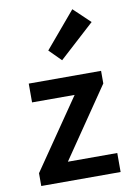

<svg xmlns="http://www.w3.org/2000/svg" viewBox="-90 -860 622 915"><g transform="rotate(-10 221.5 -402.0)"><path d="M34 0V-62L266 -400H60V-491H410V-430L179 -92H418V0ZM236 -573 179 -630 326 -804 406 -728Z"/></g></svg>

Font: Source Sans Pro SemiBold
Style: Regular
Weight: 600
Designer: Paul D. Hunt
Foundry: Adobe Systems Incorporated
Version: Version 2.045;hotconv 1.0.109;makeotfexe 2.5.65596